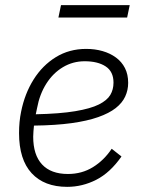

<svg xmlns="http://www.w3.org/2000/svg" viewBox="-20 -714 549 746"><path d="M241 12Q152 12 103 -41Q54 -94 54 -197Q54 -219 56 -240Q58 -261 62 -280Q76 -350 110.5 -405Q145 -460 197 -492Q249 -524 315 -524Q349 -524 378.5 -515.5Q408 -507 430.5 -490.5Q453 -474 465.5 -449.5Q478 -425 478 -392Q478 -364 466.5 -339Q455 -314 429.5 -294Q404 -274 361.5 -259Q319 -244 257.5 -235.5Q196 -227 112 -226Q111 -217 110 -204Q109 -191 109 -183Q109 -112 143.5 -75Q178 -38 244 -38Q298 -38 341 -64.5Q384 -91 414 -136L452 -106Q408 -43 354 -15.5Q300 12 241 12ZM309 -476Q263 -476 224.5 -453Q186 -430 160 -389Q134 -348 124 -294L119 -270Q213 -272 272.5 -282Q332 -292 364 -308Q396 -324 408.5 -345Q421 -366 421 -393Q421 -436 390.5 -456Q360 -476 309 -476ZM207 -646 217 -694H484L474 -646Z"/></svg>

Font: IBM Plex Sans Light
Style: Italic
Weight: 300
Italic angle: -11.31°
Designer: Mike Abbink, Paul van der Laan, Pieter van Rosmalen
Foundry: Bold Monday
Version: Version 3.201